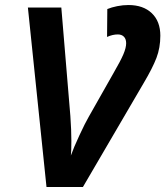

<svg xmlns="http://www.w3.org/2000/svg" viewBox="-20 -744 658 764"><path d="M91 -714H224L260 -282Q264 -226 264 -183Q264 -142 262 -125Q273 -156 296 -205.5Q319 -255 333 -279L431 -452Q460 -502 471 -528Q482 -554 482 -572Q482 -589 473 -598Q464 -607 449 -607Q428 -607 406 -597L407 -708Q424 -715 446.5 -719.5Q469 -724 491 -724Q550 -724 584 -691.5Q618 -659 618 -602Q618 -554 602.5 -513.5Q587 -473 552 -414L310 0H165Z"/></svg>

Font: Noto Sans Display
Style: Bold Italic
Weight: 700
Italic angle: -12°
Designer: Monotype Design team
Foundry: Monotype Imaging Inc.
Version: Version 1.000